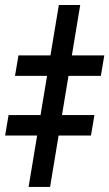

<svg xmlns="http://www.w3.org/2000/svg" viewBox="-72 -739 432 759"><path d="M245.1 -719.2 126 0H41L160.6 -719.2ZM-12.7 -439 1 -520H340.3L326.7 -439ZM-51.8 -203.1 -38.1 -284.2H301.3L287.6 -203.1Z"/></svg>

Font: Inter SemiBold
Style: Italic
Weight: 600
Italic angle: -9.3988°
Designer: Rasmus Andersson
Foundry: rsms
Version: Version 4.001;git-66647c0bb